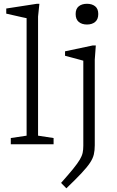

<svg xmlns="http://www.w3.org/2000/svg" viewBox="-20 -762 616 1014"><path d="M181 -45.5 263 -33V0H37V-33L120.5 -45.5V-666Q114 -667 95.8 -671.2Q77.5 -675.5 55 -680.5Q32.5 -685.5 13 -690V-717L175 -742H188L181 -674.5ZM439.5 -632.5Q412.5 -632.5 396 -646.2Q379.5 -660 379.5 -688Q379.5 -715.5 396 -728.8Q412.5 -742 439.5 -742Q466 -742 482.5 -728.8Q499 -715.5 499 -688Q499 -660 482.5 -646.2Q466 -632.5 439.5 -632.5ZM420 -441.5Q414.5 -443 397.2 -447.8Q380 -452.5 359.2 -458Q338.5 -463.5 323.5 -467.5V-491L470 -522H486L480.5 -447V5Q480.5 32.5 475.5 53.8Q470.5 75 455.2 98Q440 121 410.2 152.8Q380.5 184.5 330.5 232.5L302.5 204Q343 158.5 366.5 129.5Q390 100.5 401.5 81Q413 61.5 416.5 45Q420 28.5 420 7.5Z"/></svg>

Font: Newsreader 6pt Light
Style: Regular
Weight: 300
Designer: Hugues Gentile
Foundry: Production Type
Version: Version 1.003; ttfautohint (v1.8.3)